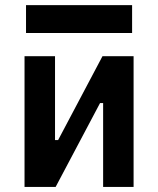

<svg xmlns="http://www.w3.org/2000/svg" viewBox="-20 -740 626 760"><path d="M77.1 0V-517.6H197.8V-185.5H210L385.7 -517.6H508.8V0H388.2V-332H376L200.2 0ZM83 -609.4V-719.7H502.9V-609.4Z"/></svg>

Font: CaskaydiaCove NFP SemiBold
Style: Regular
Weight: 600
Designer: Aaron Bell
Foundry: Saja Typeworks
Version: Version 2111.001; VTT 6.35;Nerd Fonts 3.1.1